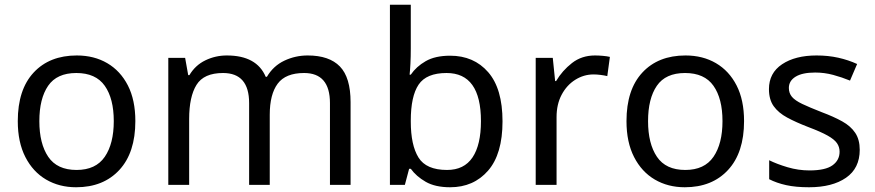

<svg xmlns="http://www.w3.org/2000/svg" viewBox="-20 -780 3692 810"><path d="M551 -269Q551 -136 483.5 -63Q416 10 301 10Q230 10 174.5 -22.5Q119 -55 87 -117.5Q55 -180 55 -269Q55 -402 122 -474Q189 -546 304 -546Q377 -546 432.5 -513.5Q488 -481 519.5 -419.5Q551 -358 551 -269ZM146 -269Q146 -174 183.5 -118.5Q221 -63 303 -63Q384 -63 422 -118.5Q460 -174 460 -269Q460 -364 422 -418Q384 -472 302 -472Q220 -472 183 -418Q146 -364 146 -269Z M1278 -546Q1369 -546 1414 -499.5Q1459 -453 1459 -349V0H1372V-345Q1372 -472 1263 -472Q1185 -472 1151.5 -427Q1118 -382 1118 -296V0H1031V-345Q1031 -472 921 -472Q840 -472 809 -422Q778 -372 778 -278V0H690V-536H761L774 -463H779Q804 -505 846.5 -525.5Q889 -546 937 -546Q1063 -546 1101 -456H1106Q1133 -502 1179.5 -524Q1226 -546 1278 -546Z M1713 -575Q1713 -541 1711.5 -511.5Q1710 -482 1708 -465H1713Q1736 -499 1776 -522Q1816 -545 1879 -545Q1979 -545 2039.5 -475.5Q2100 -406 2100 -268Q2100 -130 2039 -60Q1978 10 1879 10Q1816 10 1776 -13Q1736 -36 1713 -68H1706L1688 0H1625V-760H1713ZM1864 -472Q1779 -472 1746 -423Q1713 -374 1713 -271V-267Q1713 -168 1745.5 -115.5Q1778 -63 1866 -63Q1938 -63 1973.5 -116Q2009 -169 2009 -269Q2009 -472 1864 -472Z M2490 -546Q2505 -546 2522.5 -544.5Q2540 -543 2553 -540L2542 -459Q2529 -462 2513.5 -464Q2498 -466 2484 -466Q2443 -466 2407 -443.5Q2371 -421 2349.5 -380.5Q2328 -340 2328 -286V0H2240V-536H2312L2322 -438H2326Q2352 -482 2393 -514Q2434 -546 2490 -546Z M3119 -269Q3119 -136 3051.5 -63Q2984 10 2869 10Q2798 10 2742.5 -22.5Q2687 -55 2655 -117.5Q2623 -180 2623 -269Q2623 -402 2690 -474Q2757 -546 2872 -546Q2945 -546 3000.5 -513.5Q3056 -481 3087.5 -419.5Q3119 -358 3119 -269ZM2714 -269Q2714 -174 2751.5 -118.5Q2789 -63 2871 -63Q2952 -63 2990 -118.5Q3028 -174 3028 -269Q3028 -364 2990 -418Q2952 -472 2870 -472Q2788 -472 2751 -418Q2714 -364 2714 -269Z M3607 -148Q3607 -70 3549 -30Q3491 10 3393 10Q3337 10 3296.5 1Q3256 -8 3225 -24V-104Q3257 -88 3302.5 -74.5Q3348 -61 3395 -61Q3462 -61 3492 -82.5Q3522 -104 3522 -140Q3522 -160 3511 -176Q3500 -192 3471.5 -208Q3443 -224 3390 -244Q3338 -264 3301 -284Q3264 -304 3244 -332Q3224 -360 3224 -404Q3224 -472 3279.5 -509Q3335 -546 3425 -546Q3474 -546 3516.5 -536.5Q3559 -527 3596 -510L3566 -440Q3532 -454 3495 -464Q3458 -474 3419 -474Q3365 -474 3336.5 -456.5Q3308 -439 3308 -409Q3308 -387 3321 -371.5Q3334 -356 3364.5 -341.5Q3395 -327 3446 -307Q3497 -288 3533 -268Q3569 -248 3588 -219.5Q3607 -191 3607 -148Z"/></svg>

Font: Noto Sans Osmanya
Style: Regular
Weight: 400
Designer: Monotype Design Team
Foundry: Monotype Imaging Inc.
Version: Version 2.001; ttfautohint (v1.8.4.7-5d5b)